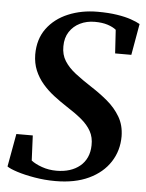

<svg xmlns="http://www.w3.org/2000/svg" viewBox="-54 -796 647 850"><g transform="rotate(5 269.5 -370.5)"><path d="M224 11Q176.5 11 131.2 3.2Q86 -4.5 52.8 -15.2Q19.5 -26 7.5 -35L34 -181.5H107L112 -70.5Q129.5 -56.5 159.8 -45.8Q190 -35 225 -35Q256.5 -35 282.8 -43.2Q309 -51.5 328.5 -67.5Q348 -83.5 358.8 -107Q369.5 -130.5 370 -160.5Q371 -196 356 -223Q341 -250 312.8 -273.5Q284.5 -297 245 -322Q215 -341.5 186.8 -363.2Q158.5 -385 136 -411.2Q113.5 -437.5 100.2 -469.2Q87 -501 86.5 -539.5Q86.5 -608 121.2 -655.2Q156 -702.5 215 -727.2Q274 -752 346 -752Q394.5 -752 431.8 -746.2Q469 -740.5 494.8 -731.5Q520.5 -722.5 535 -714L510.5 -575H438.5L432 -679.5Q418 -691 394 -698.8Q370 -706.5 337 -706.5Q301 -706.5 271.8 -692.2Q242.5 -678 225 -651.2Q207.5 -624.5 207.5 -586.5Q207 -549.5 224.5 -521.8Q242 -494 273.2 -469.8Q304.5 -445.5 345.5 -419Q384.5 -394 419.5 -364.8Q454.5 -335.5 476.5 -298.2Q498.5 -261 499 -211.5Q499 -148 466.2 -97.5Q433.5 -47 372 -18Q310.5 11 224 11Z"/></g></svg>

Font: Merriweather 60pt SemiBold
Style: Italic
Weight: 600
Italic angle: -7.8°
Version: Version 2.101